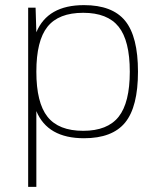

<svg xmlns="http://www.w3.org/2000/svg" viewBox="-20 -530 619 750"><path d="M308 -510Q419 -510 469 -448.5Q519 -387 519 -250Q519 -113 469 -51.5Q419 10 308 10Q166 10 122 -96V200H90V-500H119L122 -404Q166 -510 308 -510ZM305 -480Q209 -480 165.5 -425.5Q122 -371 122 -250Q122 -129 165.5 -74Q209 -19 305 -19Q400 -19 443.5 -74Q487 -129 487 -250Q487 -371 443.5 -425.5Q400 -480 305 -480Z"/></svg>

Font: Fivo Sans Thin
Style: Regular
Weight: 250
Foundry: Alexander Slobzheninov
Version: 1.0